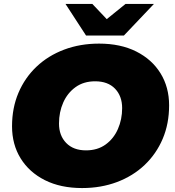

<svg xmlns="http://www.w3.org/2000/svg" viewBox="-20 -937 888 973"><path d="M396 16Q287 16 207.5 -24Q128 -64 84.5 -134.5Q41 -205 41 -297Q41 -390 73.5 -466.5Q106 -543 165 -599Q224 -655 305 -685.5Q386 -716 482 -716Q591 -716 670.5 -676Q750 -636 793.5 -565.5Q837 -495 837 -403Q837 -310 804.5 -233.5Q772 -157 713 -101Q654 -45 573 -14.5Q492 16 396 16ZM416 -175Q474 -175 515 -204.5Q556 -234 577.5 -283Q599 -332 599 -389Q599 -450 563 -487.5Q527 -525 462 -525Q404 -525 363 -495.5Q322 -466 300.5 -417.5Q279 -369 279 -311Q279 -250 315.5 -212.5Q352 -175 416 -175ZM416 -757 312 -917H448L521 -840L616 -917H760L608 -757Z"/></svg>

Font: Montserrat Black
Style: Italic
Weight: 900
Italic angle: -11.3°
Designer: Julieta Ulanovsky
Foundry: Julieta Ulanovsky
Version: Version 9.000; ttfautohint (v1.8.4.7-5d5b)